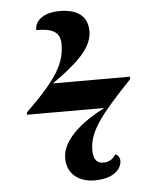

<svg xmlns="http://www.w3.org/2000/svg" viewBox="-52 -763 629 816"><g transform="rotate(-5 262.0 -355.0)"><path d="M318 10C404 10 435 -31 435 -65C435 -76 428 -88 416 -93C402 -72 387 -62 362 -62C338 -62 320 -75 320 -119C320 -198 373 -266 506 -405L507 -416H178C271 -482 352 -547 352 -623C352 -688 309 -720 232 -720C178 -720 127 -698 127 -648C192 -648 229 -634 229 -579C229 -498 191 -432 58 -304L56 -293H386C283 -240 202 -171 202 -94C202 -23 258 10 318 10Z"/></g></svg>

Font: Noto Serif Display
Style: Bold Italic
Weight: 700
Italic angle: -12°
Designer: Monotype Design Team
Foundry: Monotype Imaging Inc.
Version: Version 2.009